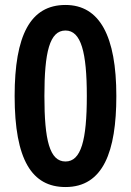

<svg xmlns="http://www.w3.org/2000/svg" viewBox="-20 -744 529 774"><path d="M449 -357C449 -598 382 -724 244 -724C102 -724 39 -601 39 -357C39 -99 109 10 244 10C396 10 449 -133 449 -357ZM159 -357C159 -534 180 -621 244 -621C307 -621 330 -533 330 -357C330 -179 307 -93 244 -93C180 -93 159 -179 159 -357Z"/></svg>

Font: Noto Sans Arabic Cond SemBd
Style: Regular
Weight: 600
Width: 3
Designer: Monotype Design Team, Nadine Chahine, Nizar Qandah and Khaled Hosny
Foundry: Monotype Imaging Inc.
Version: Version 2.012